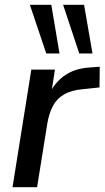

<svg xmlns="http://www.w3.org/2000/svg" viewBox="-20 -777 434 797"><path d="M32 0 110 -488H208L190 -371H179Q198 -425 242 -459Q286 -493 354 -497L394 -500L393 -414L326 -407Q277 -403 246 -385Q215 -367 199 -336Q183 -305 176 -262L134 0ZM309 -555 242 -757H329L364 -555ZM172 -555 104 -757H193L227 -555Z"/></svg>

Font: Nunito Sans 12pt ExtraLight 12pt SemiBold
Style: Italic
Weight: 600
Italic angle: -9°
Version: Version 3.101;gftools[0.9.27]